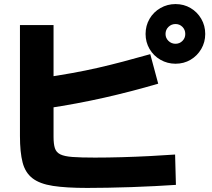

<svg xmlns="http://www.w3.org/2000/svg" viewBox="-20 -875 1040 943"><path d="M408 48Q305 48 240 38Q175 28 139.5 0.5Q104 -27 91 -77Q78 -127 78 -207V-752H243V-203Q243 -168 249.5 -147.5Q256 -127 276 -117Q296 -107 336.5 -104Q377 -101 446 -101Q509 -101 579 -103Q649 -105 716.5 -108.5Q784 -112 840 -116L844 33Q798 36 741.5 39Q685 42 625 44Q565 46 509 47Q453 48 408 48ZM187 -492Q266 -504 333 -516Q400 -528 461 -542Q522 -556 584.5 -572.5Q647 -589 718 -609L757 -464Q624 -425 491 -395Q358 -365 212 -343ZM842 -562Q802 -562 768 -581.5Q734 -601 714.5 -634.5Q695 -668 695 -708Q695 -749 714.5 -782.5Q734 -816 768 -835.5Q802 -855 842 -855Q883 -855 916 -835.5Q949 -816 968.5 -782.5Q988 -749 988 -708Q988 -668 968.5 -634.5Q949 -601 916 -581.5Q883 -562 842 -562ZM842 -660Q862 -660 876 -674Q890 -688 890 -708Q890 -729 876 -743Q862 -757 842 -757Q822 -757 807.5 -743Q793 -729 793 -708Q793 -688 807.5 -674Q822 -660 842 -660Z"/></svg>

Font: M PLUS 2 ExtraBold
Style: Regular
Weight: 800
Version: Version 1.001